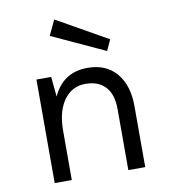

<svg xmlns="http://www.w3.org/2000/svg" viewBox="-82 -803 767 873"><g transform="rotate(-10 301.5 -366.5)"><path d="M194 -663 227 -733 462 -600 439 -550ZM100 0V-478H168L177 -386Q224 -490 338 -490Q423 -490 470.5 -434Q518 -378 518 -281V0H440V-281Q440 -350 407.5 -385Q375 -420 315 -420Q255 -420 218 -371Q181 -322 179 -235V0Z"/></g></svg>

Font: Karmilla
Style: Regular
Weight: 400
Designer: Jonathan Pinhorn
Version: Version 1.000